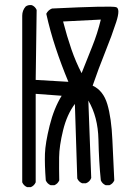

<svg xmlns="http://www.w3.org/2000/svg" viewBox="-20 -766 540 780"><path d="M89.8 -5.9Q76.2 -11.7 70.3 -25.4V-702.1Q70.3 -723.6 84 -739.3Q93.8 -747.1 109.4 -745.1Q123 -739.3 128.9 -725.6L125 -441.4L257.8 -433.6Q228.5 -503.9 206.1 -571.8Q183.6 -639.6 168 -710Q175.8 -725.6 191.4 -731.4Q434.6 -743.2 452.1 -736.8Q469.7 -730.5 452.1 -676.3Q434.6 -622.1 407.2 -554.2Q379.9 -486.3 356.4 -418Q399.4 -398.4 416 -342.8Q432.6 -287.1 436.5 -197.8Q440.4 -108.4 444.3 -33.2Q438.5 -19.5 424.8 -13.7H409.2Q395.5 -19.5 389.6 -33.2Q381.8 -108.4 379.9 -199.7Q377.9 -291 338.9 -357.4L350.6 -43Q344.7 -27.3 329.1 -21.5H313.5Q299.8 -27.3 293.9 -41L284.2 -343.8Q252 -300.8 236.3 -236.8Q220.7 -172.9 220.2 -127Q219.7 -81.1 220.7 -33.2Q214.8 -19.5 201.2 -13.7H185.5Q171.9 -19.5 166 -33.2Q161.1 -97.7 162.6 -141.1Q164.1 -184.6 181.6 -255.4Q199.2 -326.2 230.5 -377L125 -384.8V-25.4Q119.1 -11.7 105.5 -5.9ZM311.5 -468.8Q333 -523.4 354.5 -576.7Q376 -629.9 389.6 -686.5L236.3 -678.7Q252 -618.2 270 -565.9Q288.1 -513.7 311.5 -468.8Z"/></svg>

Font: NaikaiFont
Style: Regular
Weight: 400
Version: Version 1.67